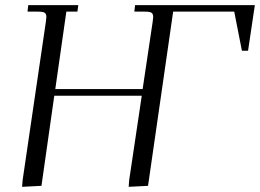

<svg xmlns="http://www.w3.org/2000/svg" viewBox="-20 -722 1010 746"><path d="M65.9 3.9 67.9 -22 158.2 -637.2Q160.2 -650.9 160.2 -655.8Q160.2 -668.5 153.3 -672.6Q146.5 -676.8 127.9 -676.8H86.9L89.8 -702.1H284.2L280.8 -676.8H237.8L194.8 -376H534.2L573.2 -637.2Q575.2 -650.9 575.2 -655.8Q575.2 -668.5 568.4 -672.6Q561.5 -676.8 543 -676.8H502L504.9 -702.1H970.2L943.8 -524.9H919.9L890.1 -676.8H652.8L555.2 0L480 3.9L481.9 -22L530.8 -350.1H190.9L141.1 0Z"/></svg>

Font: Dihjauti
Style: Italic
Weight: 400
Italic angle: -9°
Designer: T. Christopher White
Version: Version 3.0.0